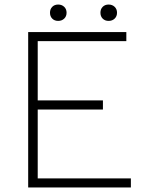

<svg xmlns="http://www.w3.org/2000/svg" viewBox="-20 -826 640 845"><path d="M104 -685H536V-645H146V-384H433V-344H146V-41H556V-1H104ZM200 -770Q200 -786 210 -796Q220 -806 236 -806Q252 -806 262.5 -796Q273 -786 273 -770Q273 -754 262.5 -744Q252 -734 236 -734Q220 -734 210 -744Q200 -754 200 -770ZM422 -770Q422 -786 432 -796Q442 -806 458 -806Q474 -806 484.5 -796Q495 -786 495 -770Q495 -754 484.5 -744Q474 -734 458 -734Q442 -734 432 -744Q422 -754 422 -770Z"/></svg>

Font: Bellota Text Light
Style: Regular
Weight: 300
Designer: Kemie Guaida
Foundry: Kemie Guaida
Version: Version 4.001